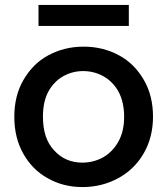

<svg xmlns="http://www.w3.org/2000/svg" viewBox="-20 -749 678 778"><path d="M314 9C314 9 314 9 314 9C367 9 415 -3 459 -27C502 -50 537 -84 562 -127C587 -170 600 -220 600 -276C600 -276 600 -276 600 -276C600 -332 588 -382 563 -425C538 -468 505 -502 462 -525C419 -548 372 -560 319 -560C319 -560 319 -560 319 -560C266 -560 219 -548 176 -525C133 -502 100 -468 75 -425C50 -382 38 -332 38 -276C38 -276 38 -276 38 -276C38 -219 50 -170 74 -127C98 -84 131 -50 173 -27C215 -3 262 9 314 9ZM314 -90C314 -90 314 -90 314 -90C268 -90 230 -106 200 -139C169 -171 154 -217 154 -276C154 -276 154 -276 154 -276C154 -316 161 -350 176 -378C191 -405 211 -426 236 -440C261 -454 288 -461 317 -461C317 -461 317 -461 317 -461C346 -461 374 -454 399 -440C424 -426 445 -405 460 -378C475 -350 483 -316 483 -276C483 -276 483 -276 483 -276C483 -236 475 -202 459 -174C443 -146 422 -125 397 -111C371 -97 343 -90 314 -90ZM136 -729C136 -729 136 -644 136 -644C136 -644 502 -644 502 -644C502 -644 502 -729 502 -729C502 -729 136 -729 136 -729Z"/></svg>

Font: Girnar Poppins
Style: Medium
Weight: 500
Designer: Ninad Kale (Devanagari), Jonny Pinhorn (Latin)
Foundry: Indian Type Foundry
Version: ""